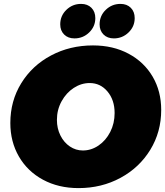

<svg xmlns="http://www.w3.org/2000/svg" viewBox="-20 -949 847 985"><path d="M469 -856Q469 -813 437.5 -782.5Q406 -752 362 -752Q329 -752 309 -772Q289 -792 289 -824Q289 -868 320.5 -898.5Q352 -929 396 -929Q429 -929 449 -909Q469 -889 469 -856ZM671 -856Q671 -813 639.5 -782.5Q608 -752 564 -752Q531 -752 511 -772Q491 -792 491 -824Q491 -868 522.5 -898.5Q554 -929 598 -929Q631 -929 651 -909Q671 -889 671 -856ZM807 -385Q807 -272 751 -180.5Q695 -89 598 -36.5Q501 16 383 16Q280 16 200.5 -27Q121 -70 77 -146Q33 -222 33 -318Q33 -431 89 -522Q145 -613 242 -664.5Q339 -716 457 -716Q560 -716 639.5 -673.5Q719 -631 763 -556Q807 -481 807 -385ZM272 -334Q272 -290 290 -254Q308 -218 338.5 -197.5Q369 -177 405 -177Q448 -177 485.5 -202.5Q523 -228 545.5 -272Q568 -316 568 -369Q568 -436 531.5 -479.5Q495 -523 440 -523Q397 -523 358.5 -498Q320 -473 296 -429.5Q272 -386 272 -334Z"/></svg>

Font: TypoPRO Montserrat
Style: Italic
Weight: 900
Italic angle: -11.3°
Designer: Julieta Ulanovsky
Foundry: Julieta Ulanovsky
Version: Version 6.001